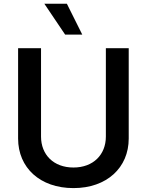

<svg xmlns="http://www.w3.org/2000/svg" viewBox="-20 -982 775 1014"><path d="M539.1 -727.3V-260.7C539.1 -165.5 473 -97.3 367.9 -97.3C262.4 -97.3 196.7 -165.5 196.7 -260.7V-727.3H75.6V-250.4C75.6 -96.2 191.4 11.4 367.9 11.4C543.7 11.4 659.8 -96.2 659.8 -250.4V-727.3ZM214.1 -962.4 323.9 -799.4H414.4L333.1 -962.4Z"/></svg>

Font: Magic Ui Pro Semi Bold
Style: Regular
Weight: 600
Designer: Stefan Endress, Andreas Faust
Version: Version 1.000;FEAKit 1.0